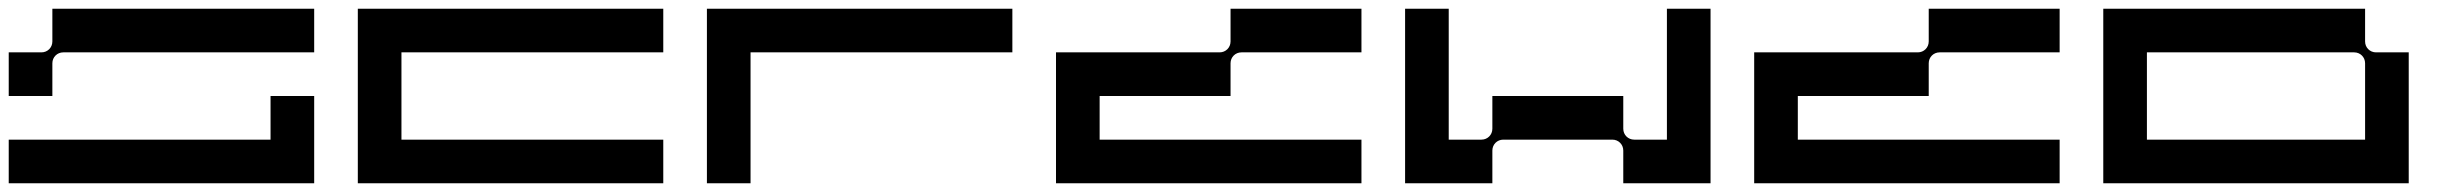

<svg xmlns="http://www.w3.org/2000/svg" viewBox="-20 -420 5640 440"><path d="M100 -400V-325C100 -311 89 -300 75 -300H0V-200H100V-275C100 -289 111 -300 125 -300H700V-400ZM600 -100H0V0H700V-200H600Z M1500 -300V-400H800V0H1500V-100H900V-300Z M2300 -400H1600V0H1700V-300H2300Z M2800 -200V-275C2800 -289 2811 -300 2825 -300H3100V-400H2800V-325C2800 -311 2789 -300 2775 -300H2400V0H3100V-100H2500V-200Z M3800 -400V-100H3725C3711 -100 3700 -111 3700 -125V-200H3400V-125C3400 -111 3389 -100 3375 -100H3300V-400H3200V0H3400V-75C3400 -89 3411 -100 3425 -100H3675C3689 -100 3700 -89 3700 -75V0H3900V-400Z M4400 -200V-275C4400 -289 4411 -300 4425 -300H4700V-400H4400V-325C4400 -311 4389 -300 4375 -300H4000V0H4700V-100H4100V-200Z M5425 -300C5411 -300 5400 -311 5400 -325V-400H4800V0H5500V-300ZM4900 -100V-300H5375C5389 -300 5400 -289 5400 -275V-100Z"/></svg>

Font: Broadcast
Style: Regular
Weight: 400
Designer: Mıchael Chrıstophersson
Foundry: Aeriform
Version: Version 1.000;PS 001.000;hotconv 1.0.88;makeotf.lib2.5.64775